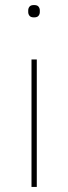

<svg xmlns="http://www.w3.org/2000/svg" viewBox="-20 -742 271 762"><path d="M115 -673Q102 -673 97 -679.5Q92 -686 92 -694V-701Q92 -709 97 -715.5Q102 -722 115 -722Q128 -722 133 -715.5Q138 -709 138 -701V-694Q138 -686 133 -679.5Q128 -673 115 -673ZM105 -506H126V0H105Z"/></svg>

Font: IBM Plex Sans Arabic Thin
Style: Regular
Weight: 100
Designer: Mike Abbink, Paul van der Laan, Pieter van Rosmalen, Wael Morcos, Khajak Apelian
Foundry: Bold Monday
Version: Version 1.101